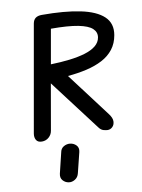

<svg xmlns="http://www.w3.org/2000/svg" viewBox="-127 -1011 1054 1429"><g transform="rotate(-10 400.5 -296.5)"><path d="M130 0Q99.5 0 87.5 -20.2Q75.5 -40.5 80.5 -69.5L222.5 -875Q227.5 -903 244.8 -915.8Q262 -928.5 292.5 -928.5Q463.5 -928.5 581.5 -904.2Q699.5 -880 756 -826.8Q812.5 -773.5 797.5 -687Q787 -625.5 753.2 -582.2Q719.5 -539 667.2 -511.8Q615 -484.5 548.2 -469Q481.5 -453.5 405 -447L656.5 -113.5Q680.5 -82 679.8 -56Q679 -30 663.5 -14.8Q648 0.5 627 0.5Q614.5 0.5 595.5 -4.8Q576.5 -10 561.5 -30.5L270 -415L209.5 -68.5Q205 -39.5 183 -19.8Q161 0 130 0ZM295 -554.5Q371 -556.5 437.5 -564.5Q504 -572.5 555.2 -588Q606.5 -603.5 637.8 -629Q669 -654.5 675 -691Q681.5 -730 651.2 -758Q621 -786 545.8 -800.8Q470.5 -815.5 341 -815.5ZM273.5 333.5Q247.5 329.5 230 309.5Q212.5 289.5 219.5 258.5L256.5 105.5Q261.5 75.5 284.5 62.2Q307.5 49 332.5 51.5Q360 54.5 378.8 74Q397.5 93.5 390 125L352 278.5Q345 308.5 321.2 323Q297.5 337.5 273.5 333.5Z"/></g></svg>

Font: Edu AU VIC WA NT Pre SemiBold
Style: Regular
Weight: 600
Designer: Tina and Corey Anderson, Eben Sorkin, Mirko Velimirovic
Foundry: Google for Education
Version: Version 1.001